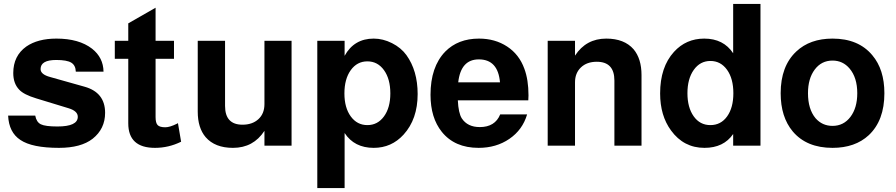

<svg xmlns="http://www.w3.org/2000/svg" viewBox="-20 -736 4528 970"><path d="M503 -374H363Q362 -406 340 -419.5Q318 -433 264 -433Q185 -433 185 -387Q185 -360 233 -347L407 -298Q511 -269 511 -166Q511 -85 448 -35Q389 11 278 11Q142 11 83 -29Q25 -67 21 -152H158Q164 -119 186.5 -108Q209 -97 270 -97Q373 -97 373 -146Q373 -175 327 -189L163 -239Q100 -258 77 -283Q47 -314 47 -367Q47 -454 113 -501Q171 -541 265 -541Q379 -541 445 -490Q502 -445 503 -374Z M859 -530V-439H766V-144Q766 -115 776.5 -104Q787 -93 815 -93Q838 -93 874 -111Q877 -113 879 -114L895 -20Q832 11 763 11Q628 11 628 -113V-439H560V-530H628V-618L766 -697V-530Z M1453 0H1316V-75Q1260 11 1157 11Q1066 11 1019 -43Q979 -90 979 -172V-530H1117V-201Q1117 -106 1205 -106Q1255 -106 1285.5 -134Q1316 -162 1316 -210V-530H1453Z M1721 -530V-454Q1769 -541 1868 -541Q1915 -541 1960.5 -518Q2006 -495 2033 -458Q2090 -379 2090 -261Q2090 -134 2019 -56Q1958 11 1868 11Q1770 11 1721 -64V214H1583V-530ZM1836 -426Q1784 -426 1752 -381.5Q1720 -337 1720 -264Q1720 -192 1752 -148Q1784 -104 1836 -104Q1888 -104 1920 -148Q1952 -192 1952 -264Q1952 -337 1920 -381.5Q1888 -426 1836 -426Z M2649 -229H2293Q2296 -165 2313 -138Q2342 -94 2404 -94Q2481 -94 2507 -158H2643Q2620 -80 2553.5 -34.5Q2487 11 2398 11Q2277 11 2212 -70Q2155 -141 2155 -257Q2155 -398 2229 -475Q2294 -541 2400 -541Q2481 -541 2542 -501Q2603 -461 2629 -389Q2650 -333 2650 -254Q2650 -244 2649 -229ZM2506 -320Q2496 -436 2399 -436Q2308 -436 2295 -320Z M2747 -530H2885V-455Q2941 -541 3043 -541Q3134 -541 3181 -487Q3221 -439 3221 -357V0H3084V-329Q3084 -424 2995 -424Q2945 -424 2915 -395.5Q2885 -367 2885 -320V0H2747Z M3822 -716V0H3684V-59Q3636 11 3539 11Q3434 11 3370 -77Q3315 -152 3315 -264Q3315 -397 3385 -474Q3446 -541 3538 -541Q3635 -541 3684 -467V-716ZM3569 -428Q3517 -428 3485 -383Q3453 -338 3453 -265Q3453 -193 3484.5 -148.5Q3516 -104 3569 -104Q3622 -104 3653.5 -148Q3685 -192 3685 -265Q3685 -339 3653 -383.5Q3621 -428 3569 -428Z M4186 -541Q4317 -541 4387 -457Q4448 -385 4448 -265Q4448 -127 4369 -53Q4300 11 4186 11Q4055 11 3985 -72Q3924 -145 3924 -265Q3924 -402 4003 -476Q4072 -541 4186 -541ZM4186 -430Q4130 -430 4096 -384.5Q4062 -339 4062 -265Q4062 -185 4100 -139Q4134 -100 4186 -100Q4242 -100 4276.5 -145.5Q4311 -191 4311 -265Q4311 -344 4272 -390Q4238 -430 4186 -430Z"/></svg>

Font: Almarai Bold
Style: Regular
Weight: 700
Designer: Boutros International 2019
Foundry: Created by Boutros International 2019
Version: Version 1.10